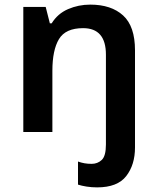

<svg xmlns="http://www.w3.org/2000/svg" viewBox="-20 -572 682 832"><path d="M401 240Q377 240 355 236.5Q333 233 318 228V128Q332 133 346 135.5Q360 138 377 138Q403 138 421 121Q439 104 439 54V-335Q439 -450 340 -450Q264 -450 235.5 -402.5Q207 -355 207 -265V0H81V-542H178L196 -471H204Q230 -513 275 -532.5Q320 -552 371 -552Q462 -552 513.5 -505Q565 -458 565 -354V67Q565 142 527 191Q489 240 401 240Z"/></svg>

Font: Noto Sans Bassa Vah SemiBold
Style: Regular
Weight: 600
Designer: Monotype Design Team
Foundry: Monotype Imaging Inc.
Version: Version 2.002; ttfautohint (v1.8.4.7-5d5b)